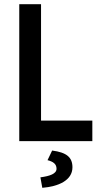

<svg xmlns="http://www.w3.org/2000/svg" viewBox="-20 -674 515 917"><path d="M72 0H421V-98H176V-654H72ZM229 45 207 91C234 98 250 109 250 132C250 156 218 167 173 173L182 223C258 217 326 188 326 125C326 78 299 54 229 45Z"/></svg>

Font: Falling Sky
Style: Condensed
Weight: 400
Designer: Paul D. Hunt
Foundry: Adobe Systems Incorporated
Version: Version 1.02